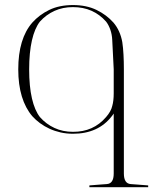

<svg xmlns="http://www.w3.org/2000/svg" viewBox="-20 -535 618 775"><path d="M480 165.5Q480 205.6 507.3 208Q514.2 208.5 520.8 209Q527.3 209.5 534.2 210Q543.9 210.9 556.2 211.7Q568.4 212.4 578.1 213.4V220.7H340.8V213.4Q350.6 212.4 362.3 211.7Q374 210.9 383.8 210Q390.6 209.5 397.5 209Q404.3 208.5 411.1 208Q439 206.1 439 165.5V-76.7Q437 -73.7 435.1 -71Q433.1 -68.4 431.2 -65.9Q376.5 4.9 274.4 4.9Q248 4.9 224.4 -0.5Q200.7 -5.9 179.9 -15.4Q159.2 -24.9 141.6 -37.8Q124 -50.8 110.4 -65.9Q82.5 -98.6 68.1 -146Q53.7 -193.4 53.7 -254.9Q53.7 -378.9 110.4 -443.8Q138.2 -475.1 178.7 -494.9Q219.2 -514.6 274.4 -514.6Q329.1 -514.6 369.6 -494.9Q410.2 -475.1 438 -443.8Q452.1 -427.2 460.9 -407.2Q469.7 -387.2 473.6 -365.2Q477.1 -341.8 478.5 -314.2Q480 -286.6 480 -255.4ZM408.2 -62.5Q418 -73.7 424.3 -85Q430.7 -96.2 433.1 -107.4Q439 -127.9 439 -158.2V-255.4Q436 -325.7 433.1 -372.6Q432.1 -396 425.3 -415.3Q418.5 -434.6 408.2 -447.8Q382.8 -476.6 349.4 -491.5Q315.9 -506.3 274.4 -506.3Q233.4 -506.3 199.7 -491Q166 -475.6 141.1 -447.8Q120.1 -420.9 108.9 -372.1Q97.7 -323.2 97.7 -254.9Q97.7 -186.5 108.9 -137.9Q120.1 -89.4 141.1 -62.5Q166 -34.2 199.7 -18.6Q233.4 -2.9 274.4 -2.9Q356.9 -2.4 408.2 -62.5Z"/></svg>

Font: Tartlers End
Style: Regular
Weight: 200
Designer: Peter Wiegel
Foundry: Peter Wiegel
Version: Version 1.000 2013 initial release